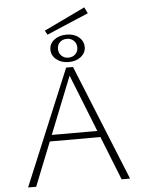

<svg xmlns="http://www.w3.org/2000/svg" viewBox="-63 -1039 811 1088"><g transform="rotate(-5 342.0 -494.5)"><path d="M584 0 333 -632H350L98 0H52L326 -658H365L632 0ZM172 -249 185 -285H489L507 -249ZM237 -853 224 -877 458 -989 475 -954ZM344 -688Q302 -688 274 -710.5Q246 -733 246 -767Q246 -801 274 -822.5Q302 -844 345 -844Q387 -844 414 -821.5Q441 -799 441 -765Q441 -732 413.5 -710Q386 -688 344 -688ZM344 -713Q368 -713 383.5 -728Q399 -743 399 -766Q399 -789 383.5 -804.5Q368 -820 344 -820Q320 -820 304.5 -805.5Q289 -791 289 -767Q289 -744 304.5 -728.5Q320 -713 344 -713Z"/></g></svg>

Font: Ysabeau Infant ExtraLight
Style: Regular
Weight: 250
Designer: Christian Thalmann (Catharsis Fonts)
Version: Version 2.001;gftools[0.9.30]; featfreeze: ss01,ss02,lnum